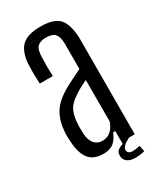

<svg xmlns="http://www.w3.org/2000/svg" viewBox="-179 -674 701 830"><g transform="rotate(-30 172.0 -258.5)"><path d="M132 6Q84 6 61 -22Q38 -50 34 -106Q33 -119 32.5 -132Q32 -145 33 -158Q36 -210 57.5 -248Q79 -286 134 -318Q155 -330 178 -341.5Q201 -353 224 -364V-490Q224 -523 211.5 -538.5Q199 -554 166 -554Q138 -554 124 -541Q110 -528 109 -492Q108 -475 108 -446Q108 -417 109 -395H44Q43 -414 42.5 -440Q42 -466 43 -486Q46 -550 74.5 -578.5Q103 -607 169 -607Q238 -607 263.5 -576.5Q289 -546 291 -478L290 0H224V-54H213Q202 -25 183.5 -9.5Q165 6 132 6ZM155 -45Q204 -45 224 -102V-309Q207 -301 189 -291.5Q171 -282 148 -265Q119 -244 109.5 -218Q100 -192 99 -158Q98 -148 98.5 -135.5Q99 -123 99 -110Q102 -79 116.5 -62Q131 -45 155 -45ZM188 45Q188 30 199 22Q210 14 224 10V-12H255L260 1Q221 20 221 40Q221 47 227 53Q233 59 247 59Q254 59 264.5 57.5Q275 56 283 54L289 84Q278 87 265.5 88.5Q253 90 244 90Q215 90 200.5 77.5Q186 65 188 45Z"/></g></svg>

Font: Big Shoulders Display
Style: Regular
Weight: 400
Designer: Patric King
Foundry: XO Type Co
Version: Version 1.000; ttfautohint (v1.8.2)